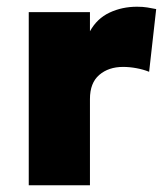

<svg xmlns="http://www.w3.org/2000/svg" viewBox="-20 -551 494 571"><path d="M65.5 0V-515H247.5V-458Q268.5 -496 305.8 -513.5Q343 -531 387.5 -531Q405 -531 418.2 -528.8Q431.5 -526.5 444.5 -524L423.5 -337.5Q406 -344.5 385.8 -348.2Q365.5 -352 346 -352Q303 -352 275.2 -328.2Q247.5 -304.5 247.5 -256.5V0Z"/></svg>

Font: Geologica ExtraBold
Style: Regular
Weight: 800
Designer: Sindre Bremnes, Frode Helland
Foundry: Monokrom Skriftforlag AS
Version: Version 1.010;gftools[0.9.28]